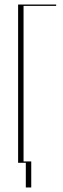

<svg xmlns="http://www.w3.org/2000/svg" viewBox="-20 -719 278 848"><path d="M60 -699H228V-693H84V0H60ZM70 -6H118V109H94V0H70Z"/></svg>

Font: Moniqa Thin Display
Style: Regular
Weight: 100
Designer: Rajesh Rajput
Foundry: Rajesh Rajput
Version: Version 1.000